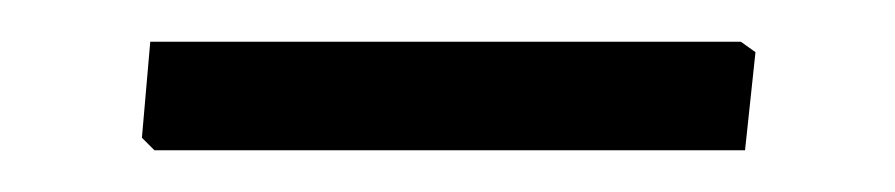

<svg xmlns="http://www.w3.org/2000/svg" viewBox="-20 -654 429 92"><path d="M342 -629 337 -582H54L48 -588L52 -634H335Z"/></svg>

Font: Alegreya Sans
Style: Regular
Weight: 400
Designer: Juan Pablo del Peral
Foundry: Huerta Tipografica
Version: Version 2.008; ttfautohint (v1.6)